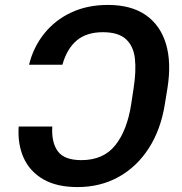

<svg xmlns="http://www.w3.org/2000/svg" viewBox="-20 -757 748 787"><path d="M56.6 -238.3H194.3Q190.4 -173.3 217 -137Q243.7 -100.6 313.5 -100.6Q403.8 -100.6 452.4 -161.4Q501 -222.2 517.6 -329.1L527.8 -396.5Q538.6 -465.3 533 -516.6Q527.3 -567.9 496.3 -596.4Q465.3 -625 401.4 -625Q335 -625 294.7 -591.3Q254.4 -557.6 235.8 -491.7H99.1Q116.7 -563.5 160.9 -618.9Q205.1 -674.3 271.5 -705.6Q337.9 -736.8 422.4 -736.8Q517.6 -736.8 577.4 -695.3Q637.2 -653.8 660.2 -577.4Q683.1 -501 666.5 -396.5L655.8 -330.6Q639.2 -226.1 590.1 -149.7Q541 -73.2 466.1 -31.7Q391.1 9.8 297.9 9.8Q212.4 9.8 157.2 -22.2Q102.1 -54.2 76.9 -110.1Q51.8 -166 56.6 -238.3Z"/></svg>

Font: Inter Semi Bold
Style: Italic
Weight: 600
Italic angle: -9.39999°
Designer: Rasmus Andersson
Foundry: rsms
Version: Version 4.000;git-3c8e0fc